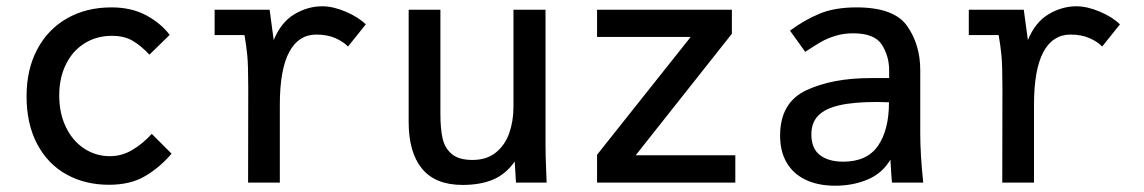

<svg xmlns="http://www.w3.org/2000/svg" viewBox="-20 -581 3640 611"><path d="M64.5 -274.5Q64.5 -360 98.5 -424Q132.5 -488 193.8 -522.8Q255 -557.5 334.5 -557.5Q398 -557.5 444.8 -532.5Q491.5 -507.5 520 -470L455.5 -407Q429 -435.5 402.2 -451.2Q375.5 -467 336 -467Q287.5 -467 249.2 -443.2Q211 -419.5 189.8 -376.2Q168.5 -333 168.5 -277.5Q168.5 -220.5 189.8 -176.5Q211 -132.5 248 -108.2Q285 -84 329.5 -84Q368 -84 401.8 -104.2Q435.5 -124.5 463 -155L526 -92Q489 -48.5 442.2 -20.8Q395.5 7 327 7Q250.5 7 191 -26.2Q131.5 -59.5 98 -123.2Q64.5 -187 64.5 -274.5Z M770 -300.5Q770 -372 767 -403.8Q764 -435.5 758 -469.5H663V-550H838L851 -453.5Q874.5 -510.5 917 -535.8Q959.5 -561 1005.5 -561Q1039.5 -561 1079.8 -544Q1120 -527 1144 -503.5L1087.5 -433Q1072.5 -448.5 1046.8 -459.8Q1021 -471 986.5 -471Q930 -471 900.2 -415.2Q870.5 -359.5 870.5 -247.5V0H769.5Z M1280.5 -192.5V-550H1381.5V-218Q1381.5 -171 1388.5 -140.2Q1395.5 -109.5 1417.8 -90.8Q1440 -72 1483.5 -72Q1528.5 -72 1557.8 -95.5Q1587 -119 1600.5 -157.2Q1614 -195.5 1614 -241V-550H1716V-119Q1716 -87 1718 -41L1719.5 0H1622L1618 -67Q1589.5 -26.5 1549 -9.5Q1508.5 7.5 1452 7.5Q1365.5 7.5 1323 -44.2Q1280.5 -96 1280.5 -192.5Z M1880 -88.5 2178 -463.5H1880V-550H2309V-473.5L2003 -87H2320V0H1880Z M2462.5 -149Q2462.5 -254.5 2545.5 -293.5Q2628.5 -332.5 2750 -332.5H2809.5V-357.5Q2809.5 -402 2786.5 -438.5Q2763.5 -475 2695 -475Q2664.5 -475 2638 -466.8Q2611.5 -458.5 2592 -447.2Q2572.5 -436 2542.5 -416L2494 -483.5Q2540 -517.5 2588.2 -537.5Q2636.5 -557.5 2705.5 -557.5Q2825.5 -557.5 2867 -498Q2908.5 -438.5 2908.5 -358V-156.5Q2908.5 -89.5 2918 0H2818.5Q2816.5 -21.5 2814.5 -56.5L2813.5 -73Q2788 -29.5 2741.2 -9.8Q2694.5 10 2638 10Q2583 10 2543.5 -9Q2504 -28 2483.2 -63.8Q2462.5 -99.5 2462.5 -149ZM2809 -255.5 2771 -256.5Q2697 -256.5 2651.2 -246Q2605.5 -235.5 2583.8 -213Q2562 -190.5 2562 -153.5Q2562 -108.5 2589.2 -87.5Q2616.5 -66.5 2663.5 -66.5Q2739 -66.5 2774 -117Q2809 -167.5 2809 -255.5Z M3170 -300.5Q3170 -372 3167 -403.8Q3164 -435.5 3158 -469.5H3063V-550H3238L3251 -453.5Q3274.5 -510.5 3317 -535.8Q3359.5 -561 3405.5 -561Q3439.5 -561 3479.8 -544Q3520 -527 3544 -503.5L3487.5 -433Q3472.5 -448.5 3446.8 -459.8Q3421 -471 3386.5 -471Q3330 -471 3300.2 -415.2Q3270.5 -359.5 3270.5 -247.5V0H3169.5Z"/></svg>

Font: JuliaMono Medium
Style: Regular
Weight: 500
Monospace: yes
Designer: cormullion
Foundry: corm
Version: Version 0.054; ttfautohint (v1.8.4)